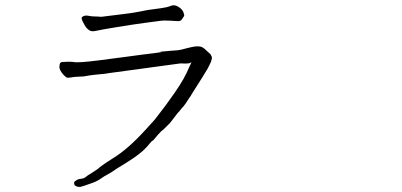

<svg xmlns="http://www.w3.org/2000/svg" viewBox="-20 -707 1540 735"><path d="M598.6 -627.9Q569.3 -624 532.2 -619.1Q495.1 -614.3 429.2 -603.5Q363.3 -592.8 347.2 -588.9Q331.1 -585 322.3 -590.8Q313.5 -596.7 308.6 -603.5Q303.7 -610.4 296.9 -624Q290 -637.7 293.9 -641.6Q297.9 -645.5 305.2 -647Q312.5 -648.4 332 -644.5Q362.3 -643.6 367.2 -642.6Q379.9 -643.6 438.5 -651.4Q483.4 -657.2 490.2 -658.2Q516.6 -663.1 546.9 -668.9Q575.2 -672.9 597.7 -675.8Q620.1 -678.7 633.8 -684.6Q647.5 -690.4 662.6 -681.2Q677.7 -671.9 682.1 -660.2Q686.5 -648.4 684.6 -645.5Q682.6 -642.6 677.2 -634.3Q671.9 -626 663.1 -626Q654.3 -626 646.5 -627Q630.9 -627.9 629.9 -627.9Q606.4 -628.9 598.6 -627.9ZM755.9 -413.1Q735.4 -380.9 720.7 -357.4Q710.9 -341.8 710.9 -341.8V-340.8Q708 -337.9 690.4 -310.5Q680.7 -296.9 677.7 -294.9L676.8 -293.9Q663.1 -276.4 660.2 -274.4Q660.2 -274.4 630.9 -236.3Q628.9 -234.4 613.3 -218.8Q604.5 -210 596.7 -204.1Q585.9 -193.4 567.4 -170.9Q564.5 -168 559.6 -165L541 -143.6Q517.6 -117.2 461.9 -83Q417 -55.7 414.1 -52.7Q406.2 -46.9 391.6 -39.1Q377 -31.2 369.1 -25.4Q351.6 -12.7 331.1 -5.9Q295.9 6.8 290 7.8Q280.3 9.8 271.5 5.9Q263.7 2.9 263.7 -6.8Q263.7 -11.7 270.5 -15.6Q278.3 -21.5 290 -22.5Q299.8 -23.4 306.6 -28.3Q314.5 -35.2 328.1 -43Q356.4 -60.5 361.3 -66.4Q364.3 -69.3 388.7 -85.9Q400.4 -93.8 413.1 -101.6Q467.8 -134.8 534.2 -207L573.2 -250Q619.1 -308.6 648.4 -351.6Q687.5 -407.2 705.1 -452.1Q707 -457 710 -461.9L712.9 -468.8L707 -465.8Q703.1 -463.9 693.4 -463.9Q682.6 -463.9 681.6 -463.9Q675.8 -464.8 668 -463.9L401.4 -427.7Q384.8 -424.8 382.8 -424.8Q334 -420.9 303.7 -415Q300.8 -414.1 292 -414.1Q261.7 -413.1 249 -410.2Q238.3 -408.2 233.4 -411.1Q229.5 -414.1 222.7 -420.9Q215.8 -428.7 210.9 -437.5Q205.1 -448.2 209 -461.9Q210 -468.8 218.8 -469.7Q219.7 -469.7 241.2 -470.7Q255.9 -470.7 260.7 -469.7Q278.3 -465.8 355.5 -475.6Q424.8 -484.4 453.1 -488.3Q481.4 -492.2 518.6 -497.1Q555.7 -502 580.1 -504.9L599.6 -507.8L591.8 -508.8Q642.6 -513.7 661.1 -514.6Q670.9 -515.6 695.3 -522.5Q718.8 -528.3 728.5 -529.3Q741.2 -530.3 749 -528.3Q753.9 -527.3 762.7 -520.5Q766.6 -517.6 774.4 -509.8Q780.3 -503.9 785.2 -500Q790 -492.2 791 -489.3Q792 -485.4 789.1 -474.6Q788.1 -470.7 783.2 -460.9Q778.3 -451.2 775.4 -445.3Q772.5 -440.4 755.9 -413.1Z"/></svg>

Font: ToneOZ-YinPZ-Tsuipita-TC
Style: Regular
Weight: 400
Designer: ÂÆ£ÂøóÂáåJeffrey Xuan(jeffreyx@gmail.com, ToneOZ.com) ÈòøÂù§(cjkFonts)
Foundry: ToneOZ
Version: Version 0.24071